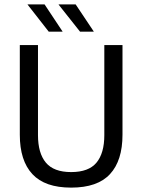

<svg xmlns="http://www.w3.org/2000/svg" viewBox="-20 -845 650 877"><path d="M305 12Q185 12 127.8 -49.8Q70.5 -111.5 70.5 -229.5V-639H153.5V-227.5Q153.5 -145.5 189.5 -102.2Q225.5 -59 305 -59Q385 -59 420.8 -102.2Q456.5 -145.5 456.5 -227.5V-639H539.5V-229.5Q539.5 -111.5 482.5 -49.8Q425.5 12 305 12ZM183.5 -825 265.5 -701.5V-700.5H202.5L106 -824V-825ZM325.5 -825 408 -701.5V-700.5H345.5L248 -823.5V-825Z"/></svg>

Font: Anek Latin Medium
Style: Regular
Weight: 400
Version: Version 1.003